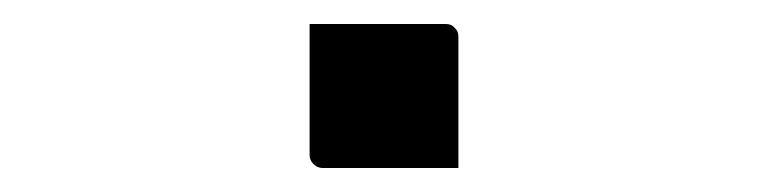

<svg xmlns="http://www.w3.org/2000/svg" viewBox="-20 -380 640 160"><path d="M362 -240Q347 -240 326.5 -240Q306 -240 285 -240Q264 -240 249 -240Q246 -240 243.5 -241.5Q241 -243 239.5 -245.5Q238 -248 238 -251V-360Q253 -360 274 -360Q295 -360 315.5 -360Q336 -360 351 -360Q355 -360 357 -358.5Q359 -357 360.5 -355Q362 -353 362 -349Z"/></svg>

Font: Recursive Monospace Light
Style: Regular
Weight: 300
Version: Version 1.047